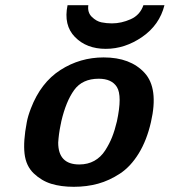

<svg xmlns="http://www.w3.org/2000/svg" viewBox="-20 -709 653 739"><path d="M240 -689H320Q316 -661 333.5 -644Q351 -627 370.5 -623Q390 -619 411 -619Q447 -619 483 -635Q519 -651 532 -689H613Q594 -613 527.5 -567Q461 -521 387 -521Q313 -521 268.5 -566.5Q224 -612 240 -689ZM83 -238Q87 -261 99 -292Q137 -391 212.5 -439.5Q288 -488 379 -488Q482 -488 536.5 -428.5Q591 -369 561 -239Q545 -169 514 -118.5Q483 -68 442 -41Q401 -14 357.5 -2Q314 10 264 10Q215 10 177.5 -1.5Q140 -13 110 -41.5Q80 -70 74.5 -117.5Q69 -165 83 -238ZM216 -242Q216 -239 214.5 -234Q213 -229 213 -227Q206 -193 204 -160Q204 -76 285 -76Q318 -76 343 -90Q368 -104 384.5 -129.5Q401 -155 411.5 -181.5Q422 -208 430 -242Q451 -340 430 -374Q410 -406 360 -406Q297 -406 265.5 -362.5Q234 -319 216 -242Z"/></svg>

Font: Coval
Style: ExtraBold Italic
Weight: 800
Foundry: Context Ltd
Version: Version 001.000